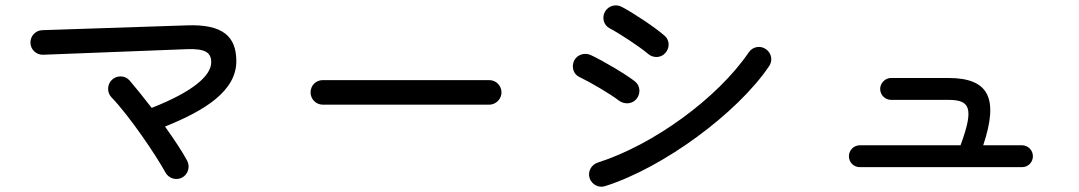

<svg xmlns="http://www.w3.org/2000/svg" viewBox="-20 -719 4040 719"><path d="M662 -54C684 -66 693 -94 681 -117C664 -149 633 -196 598 -245C747 -305 865 -378 865 -490C865 -582 815 -629 680 -624L138 -606C113 -605 93 -584 94 -558C95 -533 116 -513 142 -514L683 -535C749 -537 771 -522 771 -486C771 -437 706 -377 548 -315C518 -354 488 -391 465 -418C448 -437 418 -438 399 -420C381 -403 380 -373 397 -355C464 -286 564 -138 599 -74C611 -51 639 -42 662 -54Z M1189 -327H1812C1837 -327 1858 -348 1858 -373C1858 -399 1837 -419 1812 -419H1189C1163 -419 1143 -399 1143 -373C1143 -348 1163 -327 1189 -327Z M2246 -22C2464 -91 2741 -295 2860 -471C2875 -492 2869 -521 2848 -535C2827 -550 2798 -544 2784 -523C2667 -351 2426 -176 2218 -110C2194 -102 2180 -76 2188 -52C2196 -28 2222 -14 2246 -22ZM2130 -492C2119 -469 2127 -440 2151 -430C2187 -413 2268 -366 2298 -342C2319 -327 2347 -329 2363 -348C2380 -368 2378 -398 2358 -414C2322 -442 2239 -491 2192 -513C2169 -523 2142 -515 2130 -492ZM2246 -676C2233 -654 2240 -625 2263 -613C2298 -595 2377 -543 2406 -518C2425 -501 2454 -501 2471 -520C2489 -539 2488 -569 2469 -585C2434 -616 2354 -669 2309 -693C2287 -705 2259 -698 2246 -676Z M3200 -93H3807C3830 -93 3848 -111 3848 -134C3848 -156 3830 -175 3807 -175H3662C3720 -349 3685 -427 3531 -427H3317C3295 -427 3276 -408 3276 -386C3276 -363 3295 -345 3317 -345H3531C3612 -345 3629 -316 3577 -175H3200C3177 -175 3159 -156 3159 -134C3159 -111 3177 -93 3200 -93Z"/></svg>

Font: 寒蝉半圆体
Style: Regular
Weight: 400
Designer: Yoshimichi Ohira & Warren
Foundry: ChillType
Version: Version 1.800;Glyphs 3.1.1 (3135)